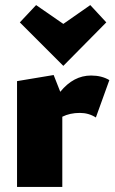

<svg xmlns="http://www.w3.org/2000/svg" viewBox="-20 -735 451 755"><path d="M410 -420 357 -273Q329 -291 294 -291Q255 -291 225 -276V0H47V-416L191 -440L217 -374Q269 -438 338 -438Q380 -438 410 -420ZM58 -647 122 -715 229 -641 335 -715 398 -647 229 -476Z"/></svg>

Font: Ysabeau Heavy
Style: Regular
Weight: 800
Designer: Christian Thalmann (Catharsis Fonts)
Version: Version 0.003